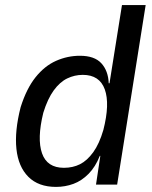

<svg xmlns="http://www.w3.org/2000/svg" viewBox="-20 -725 598 754"><path d="M200 9Q131 9 91.5 -30.5Q52 -70 44.5 -140Q37 -210 61 -304Q84 -377 119.5 -421.5Q155 -466 200 -486Q245 -506 294 -506Q351 -506 378 -476.5Q405 -447 407 -398H410L459 -705H552L440 0H357L374 -113H372Q355 -70 328 -42.5Q301 -15 268.5 -3Q236 9 200 9ZM231 -66Q266 -66 294 -80Q322 -94 346 -127Q370 -160 386 -215Q412 -317 391.5 -374Q371 -431 305 -431Q273 -431 244 -417Q215 -403 191 -370Q167 -337 150 -282Q125 -180 145 -123Q165 -66 231 -66Z"/></svg>

Font: Nunito Sans 7pt Condensed Medium
Style: Italic
Weight: 500
Width: 3
Italic angle: -9°
Designer: Vernon Adams
Foundry: Vernon Adams
Version: Version 3.101;gftools[0.9.27]